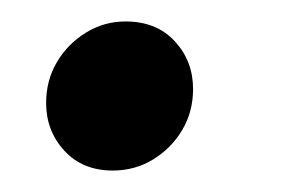

<svg xmlns="http://www.w3.org/2000/svg" viewBox="-20 -147 280 179"><path d="M85 12Q57 12 40 -6.5Q23 -25 23 -51Q23 -72 33 -89Q43 -106 60 -116.5Q77 -127 97 -127Q126 -127 143 -108.5Q160 -90 160 -64Q160 -43 150 -26Q140 -9 123 1.5Q106 12 85 12Z"/></svg>

Font: Fira Sans Variable
Style: Italic
Weight: 397
Italic angle: -8°
Designer: Carrois Corporate & Edenspiekermann AG
Foundry: Carrois Corporate GbR & Edenspiekermann AG
Version: Version 4.202